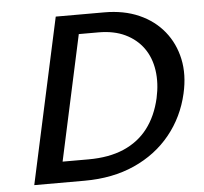

<svg xmlns="http://www.w3.org/2000/svg" viewBox="-49 -709 809 761"><g transform="rotate(-5 355.5 -329.0)"><path d="M57 0 200 -658H393Q471 -658 531 -631.5Q591 -605 629.5 -557.5Q668 -510 681.5 -447Q695 -384 678 -310Q657 -218 600 -148Q543 -78 456 -39Q369 0 257 0ZM177 -83H280Q362 -83 421 -108.5Q480 -134 517 -182.5Q554 -231 570 -301Q583 -360 575.5 -411.5Q568 -463 541 -500.5Q514 -538 469.5 -559.5Q425 -581 363 -581H285Z"/></g></svg>

Font: Ysabeau Office SemiBold
Style: Italic
Weight: 600
Italic angle: -12°
Designer: Christian Thalmann (Catharsis Fonts)
Version: Version 2.001;gftools[0.9.30]; featfreeze: tnum,lnum,ss02